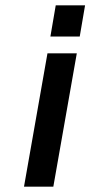

<svg xmlns="http://www.w3.org/2000/svg" viewBox="-20 -700 339 720"><path d="M70 0 158 -500H268L180 0ZM169 -563 189 -680H299L279 -563Z"/></svg>

Font: Cuprum SemiBold
Style: Italic
Weight: 600
Italic angle: -10°
Version: Version 3.000